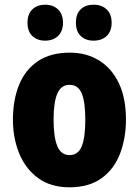

<svg xmlns="http://www.w3.org/2000/svg" viewBox="-20 -787 592 817"><path d="M516 -278Q516 -201 491.5 -135Q467 -69 413.5 -29.5Q360 10 275 10Q196 10 142.5 -29Q89 -68 62 -133.5Q35 -199 35 -278Q35 -361 61 -425.5Q87 -490 141 -526.5Q195 -563 277 -563Q348 -563 402 -529.5Q456 -496 486 -432.5Q516 -369 516 -278ZM208 -277Q208 -203 224 -165Q240 -127 276 -127Q313 -127 328 -165Q343 -203 343 -278Q343 -352 328 -389Q313 -426 276 -426Q240 -426 224 -389Q208 -352 208 -277ZM97 -690Q97 -728 118 -747.5Q139 -767 172 -767Q206 -767 227 -747Q248 -727 248 -690Q248 -654 227 -634Q206 -614 172 -614Q139 -614 118 -633.5Q97 -653 97 -690ZM303 -690Q303 -728 323.5 -747.5Q344 -767 378 -767Q413 -767 434 -747Q455 -727 455 -690Q455 -654 434 -634Q413 -614 378 -614Q344 -614 323.5 -634Q303 -654 303 -690Z"/></svg>

Font: Noto Sans Telugu Condensed Black
Style: Regular
Weight: 900
Width: 3
Designer: Jelle Bosma - Monotype Design Team
Foundry: Monotype Imaging Inc.
Version: Version 2.005; ttfautohint (v1.8.4.7-5d5b)